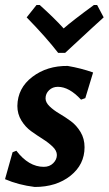

<svg xmlns="http://www.w3.org/2000/svg" viewBox="-29 -734 432 763"><path d="M357 -714 383 -665Q369 -653 230 -524H202Q155 -585 77 -665L116 -714H129Q187 -662 224 -621Q258 -651 344 -714ZM240 -472Q293 -463 341 -446L310 -344L293 -338Q246 -389 201 -389Q180 -389 166 -375.5Q152 -362 152 -343Q152 -327 168 -311.5Q184 -296 207 -282.5Q230 -269 252.5 -252.5Q275 -236 291 -209.5Q307 -183 307 -149Q307 -80 251 -35.5Q195 9 109 9Q44 1 -9 -22L21 -129L36 -135Q85 -71 145 -71Q168 -71 182.5 -85.5Q197 -100 197 -118Q197 -135 180.5 -151Q164 -167 141 -181.5Q118 -196 95 -212.5Q72 -229 56 -255Q40 -281 40 -313Q41 -384 99.5 -428.5Q158 -473 240 -472Z"/></svg>

Font: Alegreya Sans SC
Style: Bold Italic
Weight: 700
Italic angle: -7°
Designer: Juan Pablo del Peral
Foundry: Huerta Tipografica
Version: Version 2.007